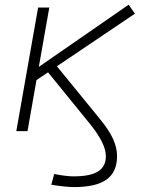

<svg xmlns="http://www.w3.org/2000/svg" viewBox="-20 -549 626 804"><path d="M290.5 234.4Q256.3 234.4 194.8 224.6L207 179.7Q257.8 189.5 288.6 189.5Q357.9 189.5 390.6 168.9Q423.3 148.4 423.3 105Q423.3 52.2 357.4 -29.3L181.2 -246.1L132.8 -213.9L95.2 0H48.3L139.6 -517.6H186.5L142.6 -269L518.6 -529.3L544.9 -491.7L218.3 -271.5L400.4 -48.3Q436.5 -4.4 453.4 32.7Q470.2 69.8 470.2 104Q470.2 170.9 426.5 202.6Q382.8 234.4 290.5 234.4Z"/></svg>

Font: CaskaydiaCove NFP ExtraLight
Style: Italic
Weight: 200
Italic angle: -10°
Designer: Aaron Bell
Foundry: Saja Typeworks
Version: Version 2111.001; VTT 6.35;Nerd Fonts 3.1.1